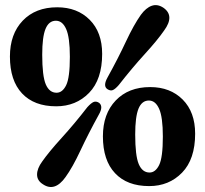

<svg xmlns="http://www.w3.org/2000/svg" viewBox="-20 -731 814 764"><path d="M207.5 -702Q287.5 -702 337 -652.2Q386.5 -602.5 386.5 -516.5Q386.5 -415 334.5 -361.5Q282.5 -308 203.5 -308Q116 -308 67.8 -359.2Q19.5 -410.5 19.5 -506Q19.5 -595.5 70.5 -648.8Q121.5 -702 207.5 -702ZM258 -505Q258 -582.5 243.2 -615.5Q228.5 -648.5 202.5 -648.5Q174.5 -648.5 161.2 -616.2Q148 -584 148 -513.5Q148 -428.5 162.2 -395.2Q176.5 -362 205 -362Q228.5 -362 243.2 -391.8Q258 -421.5 258 -505ZM452.5 -392.5Q438.5 -376.5 428.8 -372.5Q419 -368.5 407 -376.5Q389 -389 408 -423Q450 -499 481.2 -565.8Q512.5 -632.5 540.5 -672Q561 -700 583.8 -708Q606.5 -716 630.5 -700Q676 -668 633 -609.5Q606 -570.5 556 -515.8Q506 -461 452.5 -392.5ZM327.5 -304.5Q342 -320.5 352 -325Q362 -329.5 374 -322Q392.5 -308 373 -274.5Q331.5 -199 300 -131.8Q268.5 -64.5 240.5 -26Q197.5 34 150.5 2Q127.5 -12.5 127.5 -36.5Q127.5 -60.5 148 -88.5Q175 -127 225.5 -182.5Q276 -238 327.5 -304.5ZM577.5 -384.5Q657.5 -384.5 707 -334.8Q756.5 -285 756.5 -199Q756.5 -97.5 704.5 -44Q652.5 9.5 573.5 9.5Q486 9.5 437.8 -41.8Q389.5 -93 389.5 -188.5Q389.5 -278 440.5 -331.2Q491.5 -384.5 577.5 -384.5ZM628 -187.5Q628 -265 613.2 -298Q598.5 -331 572.5 -331Q544.5 -331 531.2 -298.8Q518 -266.5 518 -196Q518 -111 532.2 -77.8Q546.5 -44.5 575 -44.5Q598.5 -44.5 613.2 -74.2Q628 -104 628 -187.5Z"/></svg>

Font: Fraunces 144pt S100
Style: Bold
Weight: 700
Version: Version 1.000; ttfautohint (v1.8.3)